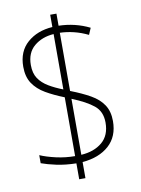

<svg xmlns="http://www.w3.org/2000/svg" viewBox="-90 -820 688 939"><g transform="rotate(-10 254.0 -350.5)"><path d="M226 -21Q172 -22 128 -31.5Q84 -41 54 -52V-92Q86 -78 132.5 -67.5Q179 -57 226 -57V-349Q175 -369 135.5 -392Q96 -415 74 -448Q52 -481 52 -531Q52 -607 101 -650Q150 -693 226 -698V-759H257V-699Q339 -697 410 -662L396 -629Q361 -646 326 -654.5Q291 -663 257 -664V-375Q314 -353 354.5 -330Q395 -307 416.5 -274.5Q438 -242 438 -194Q438 -117 389 -73Q340 -29 257 -22V58H226ZM226 -663Q168 -659 129 -626.5Q90 -594 90 -533Q90 -492 107.5 -466Q125 -440 156 -421.5Q187 -403 226 -388ZM257 -58Q321 -62 361 -95.5Q401 -129 401 -193Q401 -248 364 -278Q327 -308 257 -336Z"/></g></svg>

Font: Noto Sans Kannada SemiCondensed ExtraLight
Style: Regular
Weight: 200
Width: 4
Designer: Jelle Bosma - Monotype Design Team
Foundry: Monotype Imaging Inc.
Version: Version 2.005; ttfautohint (v1.8.4.7-5d5b)